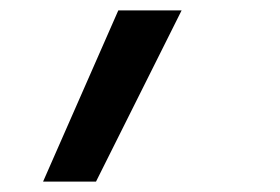

<svg xmlns="http://www.w3.org/2000/svg" viewBox="-20 -172 540 370"><path d="M63 178 208 -152H330L165 178Z"/></svg>

Font: Iosevka Semibold
Style: Italic
Weight: 600
Italic angle: -9°
Monospace: yes
Designer: Belleve Invis
Foundry: Belleve Invis
Version: Version 32.5.0; ttfautohint (v1.8.4)